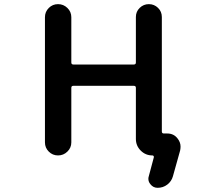

<svg xmlns="http://www.w3.org/2000/svg" viewBox="-20 -774 1040 932"><path d="M745.1 137.7Q723.6 137.7 710 120.1Q700.2 108.4 700.2 93.8Q700.2 87.9 702.1 82L726.6 -9.8Q727.5 -13.7 725.6 -16.6Q723.6 -19.5 719.7 -19.5Q686.5 -19.5 663.1 -43Q639.6 -66.4 639.6 -99.6V-347.7Q639.6 -357.4 629.9 -357.4H335.9Q326.2 -357.4 326.2 -347.7V-83Q326.2 -56.6 307.1 -38.1Q288.1 -19.5 261.7 -19.5Q235.4 -19.5 216.8 -38.1Q198.2 -56.6 198.2 -83V-690.4Q198.2 -716.8 216.8 -735.4Q235.4 -753.9 261.7 -753.9Q288.1 -753.9 307.1 -735.4Q326.2 -716.8 326.2 -690.4V-470.7Q326.2 -460.9 335.9 -460.9H629.9Q639.6 -460.9 639.6 -470.7V-691.4Q639.6 -717.8 658.2 -735.8Q676.8 -753.9 702.6 -753.9Q728.5 -753.9 747.1 -735.8Q765.6 -717.8 765.6 -691.4V-135.7Q765.6 -126 775.4 -126H792Q824.2 -126 842.8 -100.6Q856.4 -83 856.4 -62.5Q856.4 -53.7 854.5 -43.9L819.3 82Q812.5 106.4 792 122.1Q771.5 137.7 745.1 137.7Z"/></svg>

Font: Rounded-X Mgen+ 1mn medium
Style: Regular
Weight: 500
Designer: [Source Han Sans]
Ryoko NISHIZUKA  (kana & ideographs); Paul D. Hunt (Latin, Greek & Cyrillic); Wenlong ZHANG  (bopomofo
Version: Version 1.059.20150602